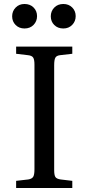

<svg xmlns="http://www.w3.org/2000/svg" viewBox="-20 -944 444 964"><path d="M61 0V-36L122 -43Q140 -46 146.5 -56Q153 -66 153 -94V-620Q153 -645 146.5 -655Q140 -665 120 -667L61 -674V-710H343V-674L282 -667Q264 -665 258 -654.5Q252 -644 252 -616V-90Q252 -65 258 -55.5Q264 -46 284 -43L343 -36V0ZM298 -801Q270 -801 252.5 -818.5Q235 -836 235 -862Q235 -888 252.5 -906Q270 -924 298 -924Q325 -924 342.5 -906.5Q360 -889 360 -863Q360 -837 342.5 -819Q325 -801 298 -801ZM103 -801Q76 -801 58.5 -818.5Q41 -836 41 -862Q41 -888 58.5 -906Q76 -924 103 -924Q131 -924 148.5 -906.5Q166 -889 166 -863Q166 -837 148.5 -819Q131 -801 103 -801Z"/></svg>

Font: Literata 36pt
Style: Regular
Weight: 400
Designer: Latin by Veronika Burian and Jose Scaglione. Greek by Irene Vlachou. Cyrillic by Vera Evstafieva.
Foundry: TypeTogether
Version: Version 3.002